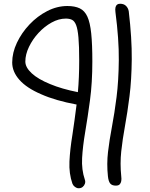

<svg xmlns="http://www.w3.org/2000/svg" viewBox="-20 -736 799 1023"><path d="M399 267Q389 267 379.5 260Q370 253 366 243Q347 189 350 124.5Q353 60 366 -19Q377 -91 388 -179Q275 -200 199 -234Q122 -267 83.5 -310.5Q45 -354 45 -403Q45 -455 70 -508Q95 -561 137 -605.5Q179 -650 231.5 -677Q284 -704 339 -704Q379 -704 405 -691.5Q431 -679 445.5 -647.5Q460 -616 466 -558Q472 -500 472 -409Q472 -295 459.5 -202Q447 -109 434 -33Q421 43 417.5 105.5Q414 168 432 221Q436 232 432.5 242.5Q429 253 420.5 260Q412 267 399 267ZM395 -245Q402 -323 402 -413Q402 -491 398 -536Q394 -581 385.5 -602.5Q377 -624 363.5 -630.5Q350 -637 331 -637Q293 -637 255 -616Q217 -595 185.5 -561Q154 -527 134.5 -486.5Q115 -446 115 -408Q115 -377 149 -345.5Q183 -314 247 -288Q309 -262 395 -245ZM597 253Q577 253 567.5 242Q558 231 555 203Q548 137 555.5 73.5Q563 10 576.5 -61Q590 -132 601 -218.5Q612 -305 613 -416Q614 -527 595 -672Q593 -688 595.5 -697.5Q598 -707 604 -711.5Q610 -716 620 -716Q640 -716 651.5 -704.5Q663 -693 666 -676Q683 -531 682 -420.5Q681 -310 670 -223Q659 -136 646 -65Q633 6 626 70.5Q619 135 626 203Q628 218 626 229Q624 240 617.5 246.5Q611 253 597 253Z"/></svg>

Font: Shantell Sans Light Light
Style: Regular
Weight: 300
Version: Version 1.008;[ac192a2d6]